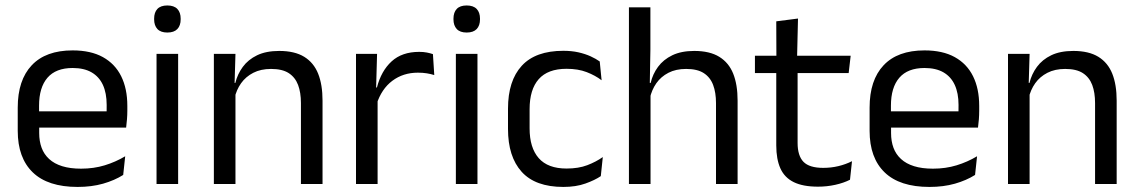

<svg xmlns="http://www.w3.org/2000/svg" viewBox="-20 -690 4267 720"><path d="M271 11Q159.5 11 103 -43.5Q46.5 -98 46.5 -199.5V-286.5Q46.5 -389.5 99 -445.2Q151.5 -501 252.5 -501Q320.5 -501 366 -475.8Q411.5 -450.5 434.5 -404Q457.5 -357.5 457.5 -293V-275Q457.5 -259 456.2 -243Q455 -227 453 -211.5H378.5Q379.5 -235.5 379.8 -257Q380 -278.5 380 -296.5Q380 -341 365.8 -371.8Q351.5 -402.5 323.2 -418.8Q295 -435 252.5 -435Q189.5 -435 158 -398.5Q126.5 -362 126.5 -294V-247.5L127 -237.5V-191Q127 -160.5 136 -136Q145 -111.5 164.2 -93.8Q183.5 -76 213.2 -66.8Q243 -57.5 284 -57.5Q331.5 -57.5 372.5 -70Q413.5 -82.5 449.5 -104L442 -34Q409.5 -13.5 366.5 -1.2Q323.5 11 271 11ZM89 -211.5V-272.5H436V-211.5Z M567 0V-488H648V0ZM607.5 -568Q582.5 -568 570.2 -581.2Q558 -594.5 558 -617.5V-620Q558 -643.5 570.2 -656.5Q582.5 -669.5 607.5 -669.5Q632.5 -669.5 645 -656.5Q657.5 -643.5 657.5 -620V-617.5Q657.5 -594 645 -581Q632.5 -568 607.5 -568Z M1108.5 0V-303.5Q1108.5 -343 1097.8 -371.5Q1087 -400 1062.8 -415.8Q1038.5 -431.5 996.5 -431.5Q958 -431.5 929.8 -417Q901.5 -402.5 884 -377.8Q866.5 -353 859.5 -321.5L845 -379H862.5Q870.5 -412 890.5 -439.2Q910.5 -466.5 944.2 -482.8Q978 -499 1027 -499Q1085 -499 1120.8 -477Q1156.5 -455 1173 -413.8Q1189.5 -372.5 1189.5 -312.5V0ZM782 0V-488H863L859.5 -371L863 -366.5V0Z M1392 -298.5 1373.5 -361 1393.5 -362Q1409.5 -424 1448.5 -459.8Q1487.5 -495.5 1552 -495.5Q1568 -495.5 1580.8 -493Q1593.5 -490.5 1603.5 -487L1608.5 -408.5Q1596 -412.5 1580.8 -415Q1565.5 -417.5 1547 -417.5Q1492 -417.5 1451.2 -387Q1410.5 -356.5 1392 -298.5ZM1315 0V-488H1394L1390 -344L1396 -338V0Z M1689.5 0V-488H1770.5V0ZM1730 -568Q1705 -568 1692.8 -581.2Q1680.5 -594.5 1680.5 -617.5V-620Q1680.5 -643.5 1692.8 -656.5Q1705 -669.5 1730 -669.5Q1755 -669.5 1767.5 -656.5Q1780 -643.5 1780 -620V-617.5Q1780 -594 1767.5 -581Q1755 -568 1730 -568Z M2092.5 11Q1987.5 11 1936.2 -45.8Q1885 -102.5 1885 -206.5V-282.5Q1885 -387 1936.5 -443.2Q1988 -499.5 2092.5 -499.5Q2123.5 -499.5 2149 -493.8Q2174.5 -488 2194.8 -478.8Q2215 -469.5 2229 -459.5L2236 -389Q2212.5 -407 2180.2 -419.5Q2148 -432 2104.5 -432Q2034.5 -432 2000.2 -393.2Q1966 -354.5 1966 -280.5V-208.5Q1966 -136 2000.2 -97Q2034.5 -58 2104.5 -58Q2149.5 -58 2182.2 -70.5Q2215 -83 2240.5 -101L2233 -29.5Q2211 -14.5 2175.5 -1.8Q2140 11 2092.5 11Z M2665 0V-303.5Q2665 -343 2654.2 -371.5Q2643.5 -400 2619.2 -415.8Q2595 -431.5 2553 -431.5Q2514.5 -431.5 2486.5 -417Q2458.5 -402.5 2441.2 -377.8Q2424 -353 2417 -321.5L2399 -379H2420Q2427.5 -412 2447.5 -439.2Q2467.5 -466.5 2501.2 -482.8Q2535 -499 2583.5 -499Q2641.5 -499 2677.2 -477Q2713 -455 2729.5 -413.8Q2746 -372.5 2746 -312.5V0ZM2338.5 0V-662.5H2419V-503.5L2416.5 -363.5L2419.5 -357V0Z M3047.5 10Q2991 10 2956.5 -7Q2922 -24 2906.5 -58.5Q2891 -93 2891 -144.5V-452.5H2971V-154Q2971 -106 2993 -83.2Q3015 -60.5 3067 -60.5Q3096.5 -60.5 3123.8 -67Q3151 -73.5 3175 -85.5L3167.5 -16Q3144 -4 3112.5 3Q3081 10 3047.5 10ZM2811 -416V-481H3170L3162.5 -416ZM2891.5 -473 2891 -610 2972.5 -620.5 2969 -473Z M3465.5 11Q3354 11 3297.5 -43.5Q3241 -98 3241 -199.5V-286.5Q3241 -389.5 3293.5 -445.2Q3346 -501 3447 -501Q3515 -501 3560.5 -475.8Q3606 -450.5 3629 -404Q3652 -357.5 3652 -293V-275Q3652 -259 3650.8 -243Q3649.5 -227 3647.5 -211.5H3573Q3574 -235.5 3574.2 -257Q3574.5 -278.5 3574.5 -296.5Q3574.5 -341 3560.2 -371.8Q3546 -402.5 3517.8 -418.8Q3489.5 -435 3447 -435Q3384 -435 3352.5 -398.5Q3321 -362 3321 -294V-247.5L3321.5 -237.5V-191Q3321.5 -160.5 3330.5 -136Q3339.5 -111.5 3358.8 -93.8Q3378 -76 3407.8 -66.8Q3437.5 -57.5 3478.5 -57.5Q3526 -57.5 3567 -70Q3608 -82.5 3644 -104L3636.5 -34Q3604 -13.5 3561 -1.2Q3518 11 3465.5 11ZM3283.5 -211.5V-272.5H3630.5V-211.5Z M4086.5 0V-303.5Q4086.5 -343 4075.8 -371.5Q4065 -400 4040.8 -415.8Q4016.5 -431.5 3974.5 -431.5Q3936 -431.5 3907.8 -417Q3879.5 -402.5 3862 -377.8Q3844.5 -353 3837.5 -321.5L3823 -379H3840.5Q3848.5 -412 3868.5 -439.2Q3888.5 -466.5 3922.2 -482.8Q3956 -499 4005 -499Q4063 -499 4098.8 -477Q4134.5 -455 4151 -413.8Q4167.5 -372.5 4167.5 -312.5V0ZM3760 0V-488H3841L3837.5 -371L3841 -366.5V0Z"/></svg>

Font: Anek Odia Medium
Style: Regular
Weight: 400
Version: Version 1.003